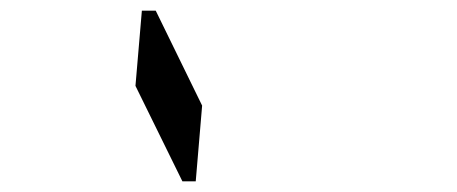

<svg xmlns="http://www.w3.org/2000/svg" viewBox="-20 -907 856 360"><path d="M347 -567H322L234 -746L246 -887H272L359 -709Z"/></svg>

Font: DSEG14 Classic
Style: Italic
Weight: 400
Italic angle: -5°
Designer: Keshikan(Twitter:@keshinomi_88pro)
Version: Version 0.46